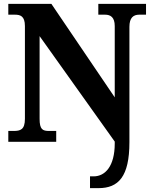

<svg xmlns="http://www.w3.org/2000/svg" viewBox="-20 -734 787 994"><path d="M446 240H490C593 240 650 181 650 2V-595C650 -643 671 -658 701 -658H736V-714H489V-658H524C552 -658 574 -645 574 -599V-230L246 -714H23V-658H57C85 -658 109 -651 109 -599V-119C109 -63 86 -56 50 -56H23V0H271V-56H235C201 -56 185 -63 185 -119V-547L574 -1V9C574 127 524 179 465 179H446Z"/></svg>

Font: Noto Serif Devanagari SemiCondensed ExtraBold
Style: Regular
Weight: 800
Width: 4
Designer: Universal Thirst, Indian Type Foundry and the Monotype Design Team
Foundry: Monotype Imaging Inc.
Version: Version 2.004